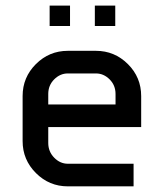

<svg xmlns="http://www.w3.org/2000/svg" viewBox="-20 -660 580 680"><path d="M480 -210H150.9V-153.8Q150.9 -123 171.9 -101.6Q192.9 -80.1 220.2 -80.1H453.1V0H220.2Q154.3 0 107.2 -47.1Q60.1 -94.2 60.1 -160.2V-319.8Q60.1 -386.2 107.2 -433.1Q154.3 -480 220.2 -480H319.8Q385.7 -480 432.9 -433.1Q480 -386.2 480 -319.8ZM389.2 -290V-327.1Q389.2 -357.9 368.2 -378.9Q347.2 -399.9 319.8 -399.9H220.2Q192.9 -399.9 171.9 -378.9Q150.9 -357.9 150.9 -327.1V-290ZM388.2 -567.9H315.9V-640.1H388.2ZM228 -567.9H155.8V-640.1H228Z"/></svg>

Font: Laconic
Style: Regular
Weight: 400
Designer: Robby Woodard
Version: Version 1.000